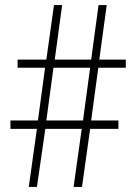

<svg xmlns="http://www.w3.org/2000/svg" viewBox="-20 -734 536 754"><path d="M366 -468H474V-500H370L399 -714H367L338 -500H195L224 -714H192L162 -500H49V-468H157L129 -261H21V-228H125L93 0H125L158 -228H301L269 0H302L334 -228H445V-261H338ZM162 -261 190 -468H334L306 -261Z"/></svg>

Font: Noto Sans Gujarati Condensed ExtraLight
Style: Regular
Weight: 200
Width: 3
Designer: Jelle Bosma - Monotype Design Team, Universal Thirst
Foundry: Monotype Imaging Inc.
Version: Version 2.106